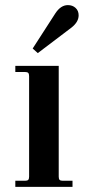

<svg xmlns="http://www.w3.org/2000/svg" viewBox="-20 -732 336 752"><path d="M40 0H264V-24H226C220 -24 215.8 -25.2 213.5 -27.5C211.2 -29.8 210 -34 210 -40V-474H40V-450H78C84 -450 88.2 -448.8 90.5 -446.5C92.8 -444.2 94 -440 94 -434V-40C94 -34 92.8 -29.8 90.5 -27.5C88.2 -25.2 84 -24 78 -24H40ZM108 -542 128 -524 260 -624C278.7 -638.7 288 -654.7 288 -672C288 -684 284 -693.7 276 -701C268 -708.3 258 -712 246 -712C227.3 -712 211 -701.3 197 -680Z"/></svg>

Font: Km Standard TT
Style: Bold
Weight: 700
Designer: Alexey Kryukov <alexios@thessalonica.org.ru>
Version: Version 2.0.2